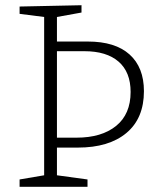

<svg xmlns="http://www.w3.org/2000/svg" viewBox="-20 -715 614 735"><path d="M55 0V-28L149 -44V-650L55 -662V-690L292 -695V-667L198 -650V-556H316Q421 -556 476 -506.5Q531 -457 531 -366Q531 -262 464 -206Q397 -150 278 -150H198V-44L315 -28V0ZM303 -519H198V-188H273Q369 -188 424.5 -233Q480 -278 480 -363Q480 -439 434 -479Q388 -519 303 -519Z"/></svg>

Font: Bitter Light
Style: Regular
Weight: 300
Designer: Sol Matas, and Bitter project Authors
Foundry: Sol Matas
Version: Version 2.001